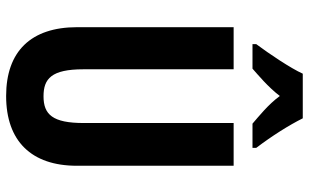

<svg xmlns="http://www.w3.org/2000/svg" viewBox="-206 -768 984 611"><g transform="rotate(90 285.5 -462.0)"><path d="M356 -934H214C197 -896 150 -826 120 -786V-774H198C217 -791 256 -823 285 -861C312 -824 350 -794 373 -774H450V-786C412 -836 378 -890 356 -934ZM507 -215V-714H371V-237C371 -138 344 -109 286 -109C230 -109 200 -134 200 -236V-714H66V-216C66 -69 143 10 285 10C429 10 507 -71 507 -215Z"/></g></svg>

Font: Noto Sans Gurmukhi ExtraCondensed
Style: Bold
Weight: 700
Width: 2
Designer: Jelle Bosma - Monotype Design Team
Foundry: Monotype Imaging Inc.
Version: Version 2.004